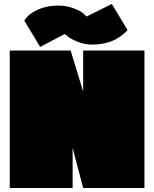

<svg xmlns="http://www.w3.org/2000/svg" viewBox="-20 -945 775 965"><path d="M29 -691H335L398 -485V-691H706V0H398L345 -202V0H29ZM206 -909Q236 -917 274.5 -917Q313 -917 349.5 -903.5Q386 -890 400 -876L415 -862L542 -925L621 -794Q615 -785 596.5 -770.5Q578 -756 559 -746Q508 -721 442 -721Q406 -721 372 -734.5Q338 -748 322 -761L305 -774L182 -709L102 -842Q133 -889 206 -909Z"/></svg>

Font: Erica One
Style: Regular
Weight: 400
Designer: Miguel Hernandez
Foundry: Miguel Hernandez
Version: Version 1.003